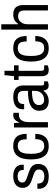

<svg xmlns="http://www.w3.org/2000/svg" viewBox="1080 -1843 775 2975"><g transform="rotate(-90 1467.5 -355.5)"><path d="M221 12Q172 12 135.5 1Q99 -10 75.5 -30.5Q52 -51 41 -80Q30 -109 30 -145Q30 -150 30 -155Q30 -160 31 -164H112Q111 -159 111 -155Q111 -151 111 -148Q112 -115 126 -94.5Q140 -74 165.5 -65Q191 -56 224 -56Q255 -56 278.5 -65.5Q302 -75 315.5 -93.5Q329 -112 329 -140Q329 -172 310.5 -189.5Q292 -207 262.5 -217.5Q233 -228 200 -239Q171 -248 143.5 -259Q116 -270 93.5 -287Q71 -304 57.5 -329.5Q44 -355 44 -394Q44 -428 57 -455Q70 -482 94 -500.5Q118 -519 151.5 -528.5Q185 -538 227 -538Q271 -538 304 -527.5Q337 -517 359 -498.5Q381 -480 392 -455Q403 -430 403 -400Q403 -394 402.5 -387Q402 -380 402 -375H321V-393Q321 -415 311.5 -432Q302 -449 281 -459.5Q260 -470 224 -470Q199 -470 180.5 -465Q162 -460 150.5 -450.5Q139 -441 133 -428Q127 -415 127 -398Q127 -372 142.5 -357Q158 -342 183 -332.5Q208 -323 237 -313Q267 -303 298.5 -292Q330 -281 356.5 -264.5Q383 -248 399 -220.5Q415 -193 415 -150Q415 -108 400.5 -77.5Q386 -47 360 -27Q334 -7 299 2.5Q264 12 221 12Z M691 12Q622 12 576.5 -17.5Q531 -47 508 -108.5Q485 -170 485 -263Q485 -358 508.5 -419Q532 -480 578.5 -509Q625 -538 694 -538Q744 -538 779 -524.5Q814 -511 837 -484.5Q860 -458 870.5 -419.5Q881 -381 881 -330H797Q797 -378 787 -408.5Q777 -439 754 -453.5Q731 -468 692 -468Q656 -468 628.5 -449.5Q601 -431 586.5 -389Q572 -347 572 -276V-248Q572 -184 585.5 -141.5Q599 -99 626 -78.5Q653 -58 693 -58Q732 -58 755 -73.5Q778 -89 788.5 -120Q799 -151 799 -196H881Q881 -152 870.5 -114.5Q860 -77 837.5 -48.5Q815 -20 779 -4Q743 12 691 12Z M980 0V-526H1048L1055 -445H1061Q1069 -471 1083 -492Q1097 -513 1118 -525.5Q1139 -538 1168 -538Q1181 -538 1191 -536Q1201 -534 1207 -532V-450H1175Q1148 -450 1127 -440Q1106 -430 1092 -410.5Q1078 -391 1070.5 -363Q1063 -335 1063 -299V0Z M1389 12Q1361 12 1334 4.5Q1307 -3 1285.5 -19.5Q1264 -36 1251.5 -64Q1239 -92 1239 -132Q1239 -181 1260 -214.5Q1281 -248 1320.5 -269.5Q1360 -291 1417 -300.5Q1474 -310 1547 -310V-377Q1547 -406 1538 -426.5Q1529 -447 1507 -458Q1485 -469 1446 -469Q1405 -469 1382.5 -456.5Q1360 -444 1351.5 -424.5Q1343 -405 1343 -382V-369H1263Q1262 -374 1262 -379Q1262 -384 1262 -391Q1262 -442 1286 -474.5Q1310 -507 1353 -522.5Q1396 -538 1452 -538Q1509 -538 1549 -521Q1589 -504 1610 -469.5Q1631 -435 1631 -382V-93Q1631 -75 1639 -67Q1647 -59 1659 -59H1695V-4Q1681 2 1664.5 6.5Q1648 11 1628 11Q1603 11 1587.5 0.5Q1572 -10 1564 -28Q1556 -46 1553 -68H1547Q1531 -44 1507.5 -26Q1484 -8 1454.5 2Q1425 12 1389 12ZM1411 -59Q1437 -59 1461.5 -68.5Q1486 -78 1505 -95.5Q1524 -113 1535.5 -139Q1547 -165 1547 -198V-248Q1472 -248 1423.5 -237Q1375 -226 1351 -202Q1327 -178 1327 -140Q1327 -113 1337 -95Q1347 -77 1366 -68Q1385 -59 1411 -59Z M1870 12Q1832 12 1811 -3Q1790 -18 1782 -44Q1774 -70 1774 -100V-455H1716V-526H1775L1791 -674H1858V-526H1943V-455H1858V-107Q1858 -82 1865.5 -70.5Q1873 -59 1894 -59H1943V-3Q1933 1 1920 4.5Q1907 8 1894.5 10Q1882 12 1870 12Z M2207 12Q2138 12 2092.5 -17.5Q2047 -47 2024 -108.5Q2001 -170 2001 -263Q2001 -358 2024.5 -419Q2048 -480 2094.5 -509Q2141 -538 2210 -538Q2260 -538 2295 -524.5Q2330 -511 2353 -484.5Q2376 -458 2386.5 -419.5Q2397 -381 2397 -330H2313Q2313 -378 2303 -408.5Q2293 -439 2270 -453.5Q2247 -468 2208 -468Q2172 -468 2144.5 -449.5Q2117 -431 2102.5 -389Q2088 -347 2088 -276V-248Q2088 -184 2101.5 -141.5Q2115 -99 2142 -78.5Q2169 -58 2209 -58Q2248 -58 2271 -73.5Q2294 -89 2304.5 -120Q2315 -151 2315 -196H2397Q2397 -152 2386.5 -114.5Q2376 -77 2353.5 -48.5Q2331 -20 2295 -4Q2259 12 2207 12Z M2496 0V-723H2579V-463H2586Q2603 -489 2625 -505.5Q2647 -522 2673.5 -530Q2700 -538 2732 -538Q2776 -538 2808.5 -522.5Q2841 -507 2859 -472Q2877 -437 2877 -378V0H2793V-363Q2793 -391 2787 -410Q2781 -429 2769.5 -440.5Q2758 -452 2740.5 -457.5Q2723 -463 2702 -463Q2669 -463 2641 -445.5Q2613 -428 2596 -394Q2579 -360 2579 -310V0Z"/></g></svg>

Font: Archivo SemiCondensed
Style: Regular
Weight: 400
Width: 4
Designer: Hector Gatti
Foundry: Omnibus-Type
Version: Version 2.001